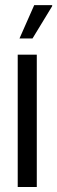

<svg xmlns="http://www.w3.org/2000/svg" viewBox="-20 -744 228 764"><path d="M50.5 0V-526.5H126.4V0ZM57.6 -591 116.1 -723.5H187.6V-719.5L109.4 -591Z"/></svg>

Font: Archivo SemiBold ExtraCondensed
Style: Regular
Weight: 600
Width: 2
Version: Version 2.001